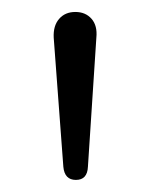

<svg xmlns="http://www.w3.org/2000/svg" viewBox="-20 -730 251 321"><path d="M141.1 -667 127 -451.2Q126 -429.2 106.9 -429.2Q87.9 -429.2 85.9 -451.2L69.8 -667Q68.8 -687 78.9 -698.5Q88.9 -710 106 -710Q123 -710 133.1 -698.5Q143.1 -687 141.1 -667Z"/></svg>

Font: Nunito-Light
Style: Regular
Weight: 300
Designer: Vernon Adams
Foundry: newtypography
Version: Version 3.000